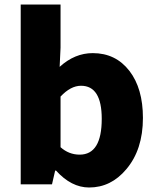

<svg xmlns="http://www.w3.org/2000/svg" viewBox="-20 -819 698 853"><path d="M229 -61H225L211 0H72V-799H249V-607L245 -522Q312 -583 392 -583Q494 -583 555 -504Q615 -426 615 -295Q615 -154 541 -67Q473 14 376 14Q297 14 229 -61ZM432 -291Q432 -438 340 -438Q294 -438 249 -390V-165Q286 -132 334 -132Q432 -132 432 -291Z"/></svg>

Font: Source Han Sans CN Heavy
Style: Bold
Weight: 900
Designer: Ryoko NISHIZUKA (kana & ideographs); Paul D. Hunt (Latin, Greek & Cyrillic); Wenlong ZHANG (bopomofo); Sandoll Communica
Foundry: Adobe Systems Incorporated
Version: Version 1.000;PS 1;hotconv 1.0.78;makeotf.lib2.5.61930